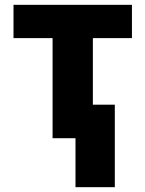

<svg xmlns="http://www.w3.org/2000/svg" viewBox="-20 -573 603 796"><path d="M198 0V-415H36V-553H527V-415H365V-139H456V203H293V0Z"/></svg>

Font: Noto Sans Mono SemiCondensed Black
Style: Regular
Weight: 900
Width: 4
Designer: Monotype Design Team
Foundry: Monotype Imaging Inc.
Version: Version 2.014; ttfautohint (v1.8.4.7-5d5b)